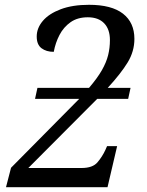

<svg xmlns="http://www.w3.org/2000/svg" viewBox="-20 -780 611 800"><path d="M5 0 26 -81 310 -368H126L136 -414H351Q386 -455 404.5 -487.5Q423 -520 430.5 -550Q438 -580 438 -613Q438 -658 414 -683Q390 -708 346 -708Q303 -708 274 -687.5Q245 -667 228 -634.5Q211 -602 204 -564Q173 -564 153 -579Q133 -594 133 -628Q133 -663 158.5 -693Q184 -723 233 -741.5Q282 -760 351 -760Q445 -760 492.5 -723Q540 -686 540 -618Q540 -566 512 -520Q484 -474 429 -414H524L514 -368H385L98 -80H320Q366 -80 386 -103.5Q406 -127 419 -155L426 -171H468L428 0Z"/></svg>

Font: NotoSerif-Italic
Style: Regular
Weight: 400
Italic angle: -12°
Designer: Monotype Design Team
Foundry: Monotype Imaging Inc.
Version: Version 2.007; ttfautohint (v1.8) -l 8 -r 50 -G 200 -x 14 -D